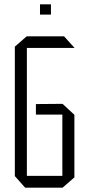

<svg xmlns="http://www.w3.org/2000/svg" viewBox="-20 -873 407 893"><path d="M105 -650V-704H278L326 -651V-650ZM97 0 49 -54V-55H270V0ZM49 -55V-656L104 -704H105V-55ZM147 -340V-389L270 -390V-340ZM270 0V-390H271L326 -339V-48L271 0ZM166 -805V-853H217V-805Z"/></svg>

Font: Foldit Thin Light
Style: Regular
Weight: 300
Version: Version 1.003